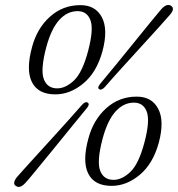

<svg xmlns="http://www.w3.org/2000/svg" viewBox="-20 -732 711 767"><path d="M301 -711.5Q361.5 -711.5 387 -663Q412.5 -614.5 389.5 -528Q366.5 -443.5 313.5 -399.2Q260.5 -355 201 -355Q132.5 -355 107.8 -403.5Q83 -452 108 -544Q128 -619 179.5 -665.2Q231 -711.5 301 -711.5ZM332 -528.5Q355 -615.5 341.2 -651.5Q327.5 -687.5 290 -687.5Q248.5 -687.5 216.5 -652Q184.5 -616.5 165 -544Q141 -453 155 -416Q169 -379 208.5 -379Q242 -379 275.5 -410.5Q309 -442 332 -528.5ZM399 -384.5Q385 -369.5 376 -376Q367.5 -381.5 380.5 -397.5Q411.5 -434.5 449 -480.5Q486.5 -526.5 522.5 -571Q558.5 -615.5 586 -649.2Q613.5 -683 624.5 -695.5Q647 -720 664 -708.5Q680 -696.5 658 -672Q648 -660 618.5 -627.5Q589 -595 550 -552.2Q511 -509.5 470.8 -465.2Q430.5 -421 399 -384.5ZM307.5 -313Q321 -328 330.5 -322Q340 -315.5 326.5 -299.5Q297.5 -264.5 260.5 -218.8Q223.5 -173 186.8 -128.2Q150 -83.5 122 -49.2Q94 -15 82.5 -2.5Q60 23 43 10.5Q35 5.5 37 -4.5Q39 -14.5 49 -26Q57.5 -36 78.8 -59.5Q100 -83 129 -114.8Q158 -146.5 190.2 -182Q222.5 -217.5 253 -251.5Q283.5 -285.5 307.5 -313ZM526 -346Q586.5 -346 612 -297.5Q637.5 -249 614.5 -162.5Q591.5 -78 538.5 -33.8Q485.5 10.5 426 10.5Q357.5 10.5 332.8 -38Q308 -86.5 333 -178.5Q353 -253.5 404.5 -299.8Q456 -346 526 -346ZM557 -163Q580 -250 566.2 -286Q552.5 -322 515 -322Q473.5 -322 441.5 -286.5Q409.5 -251 390 -178.5Q366 -87.5 380 -50.5Q394 -13.5 433.5 -13.5Q467 -13.5 500.5 -45Q534 -76.5 557 -163Z"/></svg>

Font: Fraunces 72pt S050 Light
Style: Italic
Weight: 300
Italic angle: -16°
Version: Version 1.000; ttfautohint (v1.8.3)